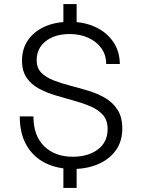

<svg xmlns="http://www.w3.org/2000/svg" viewBox="-20 -817 690 942"><path d="M291 -680V-797H356V-680ZM291 105V-20H356V105ZM338 12Q261 12 202 -17.5Q143 -47 110 -104.5Q77 -162 77 -246H144Q144 -151 197 -99.5Q250 -48 337 -48Q413 -48 460.5 -84Q508 -120 508 -184Q508 -227 485 -253Q462 -279 424.5 -295Q387 -311 343 -323Q299 -335 254 -348.5Q209 -362 171.5 -382Q134 -402 111 -435Q88 -468 88 -520Q88 -577 117 -619.5Q146 -662 198.5 -686Q251 -710 322 -710Q394 -710 449 -684Q504 -658 535.5 -612Q567 -566 568 -503H501Q501 -547 477.5 -580Q454 -613 413.5 -631.5Q373 -650 322 -650Q249 -650 204.5 -615Q160 -580 160 -522Q160 -483 183 -460Q206 -437 243.5 -422.5Q281 -408 325.5 -396.5Q370 -385 414.5 -371.5Q459 -358 496.5 -336Q534 -314 557 -278Q580 -242 580 -186Q580 -123 548 -79Q516 -35 461 -11.5Q406 12 338 12Z"/></svg>

Font: Azeret Mono ExtraLight
Style: Regular
Weight: 250
Designer: Martin Vácha
Foundry: Displaay
Version: Version 1.002